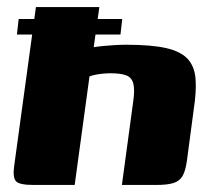

<svg xmlns="http://www.w3.org/2000/svg" viewBox="-20 -525 601 545"><path d="M75 0Q34 0 25 -11Q16 -22 20 -52L82 -505H262L246 -391Q258 -393 273.5 -394.5Q289 -396 306 -397Q323 -398 338 -398Q410 -398 451.5 -388.5Q493 -379 512.5 -358Q532 -337 535 -302Q538 -267 530 -215L511 -72Q507 -41 498.5 -26Q490 -11 472.5 -5.5Q455 0 424 0H326L358 -236Q363 -270 358.5 -287.5Q354 -305 338.5 -311Q323 -317 294 -317Q284 -317 273 -316Q262 -315 251.5 -313Q241 -311 234 -308L192 0ZM33 -471H327L322 -427H28Z"/></svg>

Font: Genos Thin ExtraBold
Style: Italic
Weight: 800
Italic angle: -8°
Version: Version 1.010